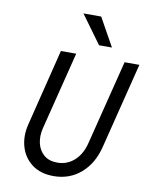

<svg xmlns="http://www.w3.org/2000/svg" viewBox="-92 -901 769 977"><g transform="rotate(10 292.5 -412.0)"><path d="M252.8 8.3Q184.7 8.3 141 -24.7Q97.2 -57.6 81.2 -111.5Q65.3 -165.3 80.6 -227.8L179.2 -625H258.3L156.9 -220.8Q147.2 -180.6 155.2 -144.4Q163.2 -108.3 189.6 -85.4Q216 -62.5 259.7 -62.5Q309.7 -62.5 346.9 -95.8Q384 -129.2 398.6 -188.2L508.3 -625H584.7L473.6 -181.2Q452.1 -93.8 393.4 -42.7Q334.7 8.3 252.8 8.3ZM365.3 -687.5 259 -833.3H350.7L431.9 -687.5Z"/></g></svg>

Font: Afacad
Style: Italic
Weight: 400
Italic angle: -14°
Designer: Kristian Moeller
Foundry: Dicotype
Version: Version 1.000